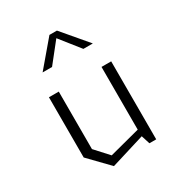

<svg xmlns="http://www.w3.org/2000/svg" viewBox="-188 -926 997 1066"><g transform="rotate(-30 310.0 -393.0)"><path d="M173.5 -500H110.5V-114L232 11.5L448.5 -55L466 0H509.5V-500H447.5V-98L251 -46.5L173.5 -131.5ZM149 -637H209.5L310 -763.5L410.5 -637H471L334 -798.5H286Z"/></g></svg>

Font: Monaspace Krypton ExtraLight
Style: Regular
Weight: 200
Designer: Riley Cran & the Lettermatic Team
Foundry: Lettermatic
Version: Version 1.101 (Monaspace Krypton)